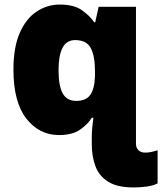

<svg xmlns="http://www.w3.org/2000/svg" viewBox="-20 -583 712 843"><path d="M242 -563Q304 -563 338.5 -539Q373 -515 394 -485H398L413 -553H577V49Q577 65 587.5 76Q598 87 617 87Q634 87 645.5 84Q657 81 672 77V222Q654 232 625 236Q596 240 566 240Q496 240 456 215.5Q416 191 399.5 148Q383 105 383 51V22Q383 -1 385 -23.5Q387 -46 390 -66H383Q366 -38 332 -14Q298 10 239 10Q152 10 95.5 -62.5Q39 -135 39 -277Q39 -375 66.5 -438Q94 -501 140.5 -532Q187 -563 242 -563ZM310 -407Q272 -407 254.5 -373Q237 -339 237 -275Q237 -207 255 -173.5Q273 -140 315 -140Q357 -140 376 -166Q395 -192 397 -248V-271Q397 -337 378.5 -372Q360 -407 310 -407Z"/></svg>

Font: Noto Sans Black
Style: Regular
Weight: 900
Designer: Monotype Design Team
Foundry: Monotype Imaging Inc.
Version: Version 2.007